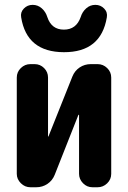

<svg xmlns="http://www.w3.org/2000/svg" viewBox="-20 -790 540 810"><path d="M430.7 -716.8Q406.2 -569.3 249.5 -569.8Q92.8 -570.3 69.3 -716.8Q65.4 -738.3 80.6 -753.9Q95.7 -769.5 117.7 -769.5Q139.6 -769.5 156.2 -754.9Q172.9 -740.2 179.7 -717.8Q197.3 -665 249.5 -665Q301.8 -665 320.3 -717.8Q327.1 -740.2 343.8 -754.9Q360.4 -769.5 382.3 -769.5Q404.3 -769.5 419.4 -753.9Q434.6 -738.3 430.7 -716.8ZM391.6 -519.5Q415 -519.5 432.1 -502.9Q449.2 -486.3 449.2 -462.9V-56.6Q449.2 -33.2 432.1 -16.6Q415 0 391.6 0H370.1Q346.7 0 330.1 -17.1Q313.5 -34.2 313.5 -56.6V-304.7Q313.5 -305.7 312 -305.7Q310.5 -305.7 310.5 -304.7L210.9 -52.7Q201.2 -28.3 180.2 -14.2Q159.2 0 132.8 0H108.4Q85 0 67.9 -17.1Q50.8 -34.2 50.8 -56.6V-462.9Q50.8 -486.3 67.9 -502.9Q85 -519.5 108.4 -519.5H126Q149.4 -519.5 166 -502.9Q182.6 -486.3 182.6 -462.9V-214.8Q182.6 -213.9 183.6 -213.9Q184.6 -213.9 184.6 -214.8L285.2 -466.8Q294.9 -491.2 315.9 -505.4Q336.9 -519.5 363.3 -519.5Z"/></svg>

Font: Rounded Mgen+ 1m bold
Style: Bold
Weight: 700
Designer: [Source Han Sans]
Ryoko NISHIZUKA  (kana & ideographs); Paul D. Hunt (Latin, Greek & Cyrillic); Wenlong ZHANG  (bopomofo
Version: Version 1.059.20150602